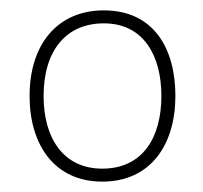

<svg xmlns="http://www.w3.org/2000/svg" viewBox="-20 -811 392 370"><path d="M318 -626C318 -718 276 -791 180 -791C92 -791 37 -727 37 -626C37 -532 85 -461 177 -461C271 -461 318 -533 318 -626ZM64 -626C64 -713 107 -766 180 -766C258 -766 291 -702 291 -626C291 -546 255 -486 177 -486C102 -486 64 -545 64 -626Z"/></svg>

Font: Noto Sans Malayalam UI Thin
Style: Regular
Weight: 100
Designer: Jelle Bosma - Monotype Design Team
Foundry: Monotype Imaging Inc.
Version: Version 2.104